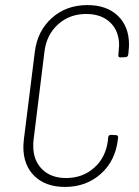

<svg xmlns="http://www.w3.org/2000/svg" viewBox="-20 -728 546 756"><path d="M72 -149Q72 -159 74 -179L117 -523Q127 -606 184 -657Q241 -708 324 -708Q400 -708 444 -666Q488 -624 488 -552Q488 -543 486 -523L485 -513Q483 -503 474 -503L454 -502Q445 -502 446 -511L447 -524Q449 -542 449 -549Q449 -606 414 -639.5Q379 -673 319 -673Q254 -673 208.5 -632Q163 -591 155 -524L112 -176Q111 -168 111 -153Q111 -96 146 -61.5Q181 -27 240 -27Q306 -27 351.5 -68Q397 -109 405 -176L406 -188Q408 -197 417 -197L436 -196Q441 -196 443.5 -193Q446 -190 445 -186L444 -178Q434 -94 376.5 -43Q319 8 236 8Q160 8 116 -34.5Q72 -77 72 -149Z"/></svg>

Font: Barlow Semi Condensed ExLight
Style: Italic
Weight: 275
Width: 4
Italic angle: -7°
Designer: Jeremy Tribby
Foundry: Tribby Type
Version: Version 1.408